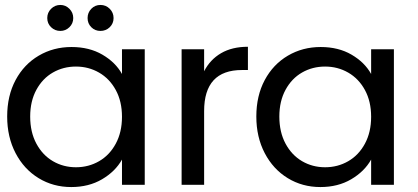

<svg xmlns="http://www.w3.org/2000/svg" viewBox="-20 -747 1688 776"><path d="M269 -557Q341 -557 394 -526Q447 -495 473 -448V-548H565V0H473V-102Q446 -54 392.5 -22.5Q339 9 268 9Q195 9 136 -27Q77 -63 43 -128Q9 -193 9 -276Q9 -360 43 -423.5Q77 -487 136.5 -522Q196 -557 269 -557ZM287 -478Q236 -478 194 -454Q152 -430 127 -384Q102 -338 102 -276Q102 -213 127 -166.5Q152 -120 194 -95.5Q236 -71 287 -71Q338 -71 380.5 -95.5Q423 -120 448 -166.5Q473 -213 473 -275Q473 -337 448 -383Q423 -429 380.5 -453.5Q338 -478 287 -478ZM171 -674Q171 -696 186.5 -711.5Q202 -727 224 -727Q245 -727 260.5 -711.5Q276 -696 276 -674Q276 -652 260.5 -637Q245 -622 224 -622Q202 -622 186.5 -637Q171 -652 171 -674ZM334 -674Q334 -696 349 -711.5Q364 -727 386 -727Q408 -727 423.5 -711.5Q439 -696 439 -674Q439 -652 423.5 -637Q408 -622 386 -622Q364 -622 349 -637Q334 -652 334 -674Z M982 -558V-464H958Q805 -464 805 -298V0H714V-548H805V-459Q829 -506 873.5 -532Q918 -558 982 -558Z M1276 -557Q1348 -557 1401 -526Q1454 -495 1480 -448V-548H1572V0H1480V-102Q1453 -54 1399.5 -22.5Q1346 9 1275 9Q1202 9 1143 -27Q1084 -63 1050 -128Q1016 -193 1016 -276Q1016 -360 1050 -423.5Q1084 -487 1143.5 -522Q1203 -557 1276 -557ZM1294 -478Q1243 -478 1201 -454Q1159 -430 1134 -384Q1109 -338 1109 -276Q1109 -213 1134 -166.5Q1159 -120 1201 -95.5Q1243 -71 1294 -71Q1345 -71 1387.5 -95.5Q1430 -120 1455 -166.5Q1480 -213 1480 -275Q1480 -337 1455 -383Q1430 -429 1387.5 -453.5Q1345 -478 1294 -478Z"/></svg>

Font: Poppins A&M
Style: Regular-A&M
Weight: 400
Designer: Ninad Kale (Devanagari), Jonny Pinhorn (Latin)
Foundry: Indian Type Foundry
Version: 4.004